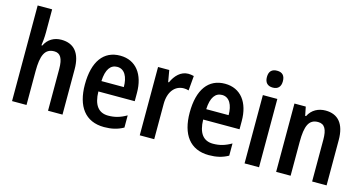

<svg xmlns="http://www.w3.org/2000/svg" viewBox="-79 -1112 2792 1474"><g transform="rotate(15 1316.5 -375.0)"><path d="M183 -575V-760H68V0H183V-268C183 -393 208 -453 283 -453C332 -453 354 -415 354 -332V0H469V-360C469 -487 415 -553 313 -553C255 -553 207 -525 182 -472H175C179 -498 183 -539 183 -575Z M781 -552C650 -552 575 -452 575 -268C575 -96 650 10 801 10C860 10 908 -1 954 -27V-124C904 -95 861 -83 809 -83C732 -83 691 -136 689 -243H978V-309C978 -455 907 -552 781 -552ZM781 -463C840 -463 869 -406 869 -326H691C695 -421 729 -463 781 -463Z M1322 -553C1262 -553 1219 -507 1194 -451H1188L1172 -543H1083V0H1198V-280C1198 -376 1246 -436 1318 -436C1328 -436 1345 -434 1356 -430L1366 -547C1350 -551 1334 -553 1322 -553Z M1614 -552C1483 -552 1408 -452 1408 -268C1408 -96 1483 10 1634 10C1693 10 1741 -1 1787 -27V-124C1737 -95 1694 -83 1642 -83C1565 -83 1524 -136 1522 -243H1811V-309C1811 -455 1740 -552 1614 -552ZM1614 -463C1673 -463 1702 -406 1702 -326H1524C1528 -421 1562 -463 1614 -463Z M1974 -752C1933 -752 1910 -731 1910 -685C1910 -640 1934 -618 1974 -618C2014 -618 2037 -640 2037 -685C2037 -730 2015 -752 1974 -752ZM2031 -543H1916V0H2031Z M2413 -553C2357 -553 2305 -528 2278 -473H2271L2257 -543H2167V0H2282V-268C2282 -397 2307 -453 2380 -453C2433 -453 2453 -412 2453 -332V0H2568V-360C2568 -490 2511 -553 2413 -553Z"/></g></svg>

Font: Noto Sans Gujarati UI Condensed SemiBold
Style: Regular
Weight: 600
Width: 3
Designer: Jelle Bosma - Monotype Design Team, Universal Thirst
Foundry: Monotype Imaging Inc.
Version: Version 2.106